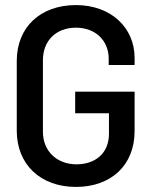

<svg xmlns="http://www.w3.org/2000/svg" viewBox="-20 -728 594 756"><path d="M279 8C417 8 510 -77 510 -212V-367H276V-282H409V-201C409 -126 357 -81 281 -81C204 -81 149 -133 149 -209V-491C149 -567 200 -619 279 -619C357 -619 408 -567 408 -497V-472H510V-500C510 -619 417 -708 279 -708C139 -708 46 -621 46 -488V-213C46 -81 139 8 279 8Z"/></svg>

Font: Vanilla Cream DemiBold
Style: Regular
Weight: 600
Designer: Jeremy Tribby, Jinavaṁso
Foundry: Tribby Type
Version: Version 1.422;Glyphs 3.1.2 (3151)